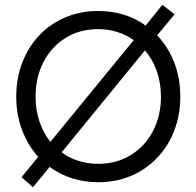

<svg xmlns="http://www.w3.org/2000/svg" viewBox="-20 -753 819 804"><path d="M118 31 70 -11 140 -96Q97 -144 72.5 -208.5Q48 -273 48 -348Q48 -426 73.5 -491.5Q99 -557 145 -605.5Q191 -654 254 -680.5Q317 -707 391 -707Q448 -707 498.5 -691.5Q549 -676 590 -646L660 -733L711 -693L638 -605Q684 -557 709.5 -491.5Q735 -426 735 -348Q735 -271 709.5 -205.5Q684 -140 637.5 -91.5Q591 -43 528.5 -16.5Q466 10 391 10Q333 10 281.5 -6.5Q230 -23 188 -54ZM129 -348Q129 -292 145.5 -243.5Q162 -195 191 -159L540 -585Q509 -607 471.5 -619Q434 -631 391 -631Q314 -631 255 -594.5Q196 -558 162.5 -494Q129 -430 129 -348ZM391 -67Q467 -67 526.5 -103Q586 -139 620 -203Q654 -267 654 -348Q654 -406 636.5 -455.5Q619 -505 587 -542L238 -115Q269 -92 308 -79.5Q347 -67 391 -67Z"/></svg>

Font: Lexend Deca Light
Style: Regular
Weight: 300
Designer: Bonnie Shaver-Troup, Thomas Jockin
Foundry: Lexend
Version: Version 1.008; ttfautohint (v1.8.4.7-5d5b)